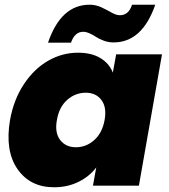

<svg xmlns="http://www.w3.org/2000/svg" viewBox="-20 -793 720 820"><path d="M22.9 -280.8Q38.6 -368.2 82.5 -434.1Q126.5 -500 186.3 -533.9Q246.1 -567.9 313 -567.9Q371.1 -567.9 408.9 -544.9Q446.8 -522 461.9 -482.9L476.1 -561H671.9L573.2 0H377L391.1 -78.1Q362.3 -39.6 315.4 -16.4Q268.6 6.8 210.9 6.8Q108.4 6.8 54.4 -71.3Q0.5 -149.4 22.9 -280.8ZM426.8 -280.8Q436.5 -335 413.1 -366Q389.6 -397 346.2 -397Q301.8 -397 267.1 -366.5Q232.4 -335.9 223.1 -280.8Q212.9 -226.6 236.8 -195.3Q260.7 -164.1 304.2 -164.1Q348.1 -164.1 382.6 -194.8Q417 -225.6 426.8 -280.8ZM185.1 -610.8Q240.2 -772.9 362.8 -772.9Q389.2 -772.9 413.1 -761.7Q437 -750.5 456.5 -739.3Q476.1 -728 492.2 -728Q529.8 -728 543.9 -772.9H643.1Q587.4 -611.8 464.8 -611.8Q443.8 -611.8 424.1 -618.9Q404.3 -626 391.6 -634.5Q378.9 -643.1 363.5 -650.1Q348.1 -657.2 335 -657.2Q299.3 -657.2 283.2 -610.8Z"/></svg>

Font: Poppins ExtraBold
Style: Italic
Weight: 800
Italic angle: -10°
Designer: Ninad Kale (Devanagari), Jonny Pinhorn (Latin)
Foundry: Indian Type Foundry
Version: Version 3.200;PS 1.000;hotconv 16.6.54;makeotf.lib2.5.65590